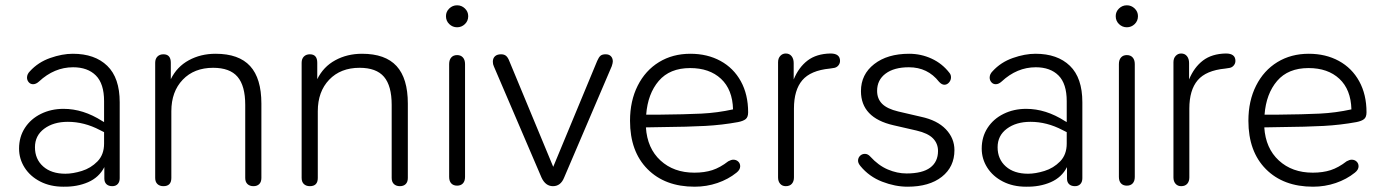

<svg xmlns="http://www.w3.org/2000/svg" viewBox="-20 -697 5224 725"><path d="M52 -136Q52 -180 74 -214Q96 -248 134.5 -267Q173 -286 220 -286Q294 -286 366 -240L373 -236V-315Q373 -381 342 -412Q311 -443 256 -443Q185 -443 127 -389Q116 -379 105 -379Q95 -379 88.5 -386.5Q82 -394 82 -404Q82 -417 93 -428Q124 -462 169.5 -478Q215 -494 255 -494Q338 -494 385 -448.5Q432 -403 432 -311V-24Q432 -10 424.5 -2Q417 6 404 6Q390 6 382 -1.5Q374 -9 374 -23V-66Q354 -27 312.5 -9Q271 9 219 8Q170 8 132 -11.5Q94 -31 73 -64Q52 -97 52 -136ZM227 -41Q255 -41 289 -51.5Q323 -62 348 -87.5Q373 -113 373 -155V-198L357 -206Q298 -237 236 -237Q182 -237 147 -211Q112 -185 112 -141Q112 -96 143 -68.5Q174 -41 227 -41Z M566 -25V-460Q566 -475 574.5 -483.5Q583 -492 597 -492Q625 -492 625 -460V-398Q648 -445 693 -469.5Q738 -494 794 -494Q882 -494 924.5 -447.5Q967 -401 967 -306V-25Q967 -10 959 -2Q951 6 937 6Q923 6 914.5 -2Q906 -10 906 -25V-301Q906 -373 877 -407Q848 -441 785 -441Q713 -441 670 -396Q627 -351 627 -277V-25Q627 6 597 6Q583 6 574.5 -2Q566 -10 566 -25Z M1119 -25V-460Q1119 -475 1127.5 -483.5Q1136 -492 1150 -492Q1178 -492 1178 -460V-398Q1201 -445 1246 -469.5Q1291 -494 1347 -494Q1435 -494 1477.5 -447.5Q1520 -401 1520 -306V-25Q1520 -10 1512 -2Q1504 6 1490 6Q1476 6 1467.5 -2Q1459 -10 1459 -25V-301Q1459 -373 1430 -407Q1401 -441 1338 -441Q1266 -441 1223 -396Q1180 -351 1180 -277V-25Q1180 6 1150 6Q1136 6 1127.5 -2Q1119 -10 1119 -25Z M1676 -29V-455Q1676 -471 1684 -480Q1692 -489 1706 -489Q1720 -489 1728 -480Q1736 -471 1736 -455V-29Q1736 -13 1728 -4.5Q1720 4 1706 4Q1692 4 1684 -4.5Q1676 -13 1676 -29ZM1664 -636Q1664 -653 1676.5 -665Q1689 -677 1706 -677Q1723 -677 1735.5 -665Q1748 -653 1748 -636Q1748 -618 1735.5 -606Q1723 -594 1706 -594Q1689 -594 1676.5 -606Q1664 -618 1664 -636Z M2025 -26 1845 -446Q1841 -454 1841 -464Q1841 -477 1849 -484.5Q1857 -492 1872 -492Q1884 -492 1891 -486Q1898 -480 1903 -467L2069 -67L2235 -467Q2241 -481 2247.5 -486.5Q2254 -492 2267 -492Q2280 -492 2287 -484.5Q2294 -477 2294 -465Q2294 -459 2290 -447L2110 -26Q2097 6 2068 6Q2040 6 2025 -26Z M2359 -241Q2359 -316 2388 -373.5Q2417 -431 2468.5 -462.5Q2520 -494 2587 -494Q2651 -494 2700.5 -467Q2750 -440 2777.5 -390Q2805 -340 2805 -273Q2805 -255 2796 -247.5Q2787 -240 2767 -236Q2707 -225 2643 -221.5Q2579 -218 2475 -217L2419 -216Q2424 -137 2474 -91Q2524 -45 2602 -45Q2640 -45 2669.5 -54.5Q2699 -64 2730 -88Q2741 -94 2749 -94Q2760 -94 2767.5 -87Q2775 -80 2775 -69Q2775 -56 2761 -45Q2730 -20 2689 -6Q2648 8 2603 8Q2491 8 2425 -58.5Q2359 -125 2359 -241ZM2466 -264Q2568 -265 2628.5 -268Q2689 -271 2748 -284Q2746 -359 2702.5 -399.5Q2659 -440 2586 -440Q2509 -440 2467.5 -391.5Q2426 -343 2420 -264Z M2918 -27V-462Q2918 -477 2926.5 -486Q2935 -495 2947 -495Q2961 -495 2969 -485Q2977 -475 2977 -459V-397Q2996 -443 3029.5 -468.5Q3063 -494 3116 -495Q3152 -495 3152 -467Q3152 -457 3145 -449Q3138 -441 3126 -440L3113 -438Q3041 -431 3009.5 -394Q2978 -357 2978 -287V-27Q2978 -12 2970 -3Q2962 6 2947 6Q2934 6 2926 -3Q2918 -12 2918 -27Z M3229 -70Q3220 -81 3220 -90Q3220 -101 3227.5 -108.5Q3235 -116 3246 -116Q3257 -116 3266 -106Q3297 -72 3332.5 -57Q3368 -42 3403 -42Q3463 -42 3492.5 -64Q3522 -86 3522 -127Q3522 -155 3503 -174.5Q3484 -194 3441 -204L3354 -224Q3231 -252 3231 -353Q3231 -416 3281 -455Q3331 -494 3413 -494Q3458 -494 3498 -475.5Q3538 -457 3565 -422Q3571 -415 3571 -405Q3571 -394 3563.5 -385.5Q3556 -377 3546 -377Q3536 -377 3526 -388Q3483 -443 3412 -443Q3356 -443 3324 -419Q3292 -395 3292 -354Q3292 -324 3311 -305Q3330 -286 3372 -276L3458 -256Q3519 -243 3551.5 -209Q3584 -175 3584 -130Q3584 -67 3536.5 -29.5Q3489 8 3407 8Q3360 8 3311 -11Q3262 -30 3229 -70Z M3687 -136Q3687 -180 3709 -214Q3731 -248 3769.5 -267Q3808 -286 3855 -286Q3929 -286 4001 -240L4008 -236V-315Q4008 -381 3977 -412Q3946 -443 3891 -443Q3820 -443 3762 -389Q3751 -379 3740 -379Q3730 -379 3723.5 -386.5Q3717 -394 3717 -404Q3717 -417 3728 -428Q3759 -462 3804.5 -478Q3850 -494 3890 -494Q3973 -494 4020 -448.5Q4067 -403 4067 -311V-24Q4067 -10 4059.5 -2Q4052 6 4039 6Q4025 6 4017 -1.5Q4009 -9 4009 -23V-66Q3989 -27 3947.5 -9Q3906 9 3854 8Q3805 8 3767 -11.5Q3729 -31 3708 -64Q3687 -97 3687 -136ZM3862 -41Q3890 -41 3924 -51.5Q3958 -62 3983 -87.5Q4008 -113 4008 -155V-198L3992 -206Q3933 -237 3871 -237Q3817 -237 3782 -211Q3747 -185 3747 -141Q3747 -96 3778 -68.5Q3809 -41 3862 -41Z M4205 -29V-455Q4205 -471 4213 -480Q4221 -489 4235 -489Q4249 -489 4257 -480Q4265 -471 4265 -455V-29Q4265 -13 4257 -4.5Q4249 4 4235 4Q4221 4 4213 -4.5Q4205 -13 4205 -29ZM4193 -636Q4193 -653 4205.5 -665Q4218 -677 4235 -677Q4252 -677 4264.5 -665Q4277 -653 4277 -636Q4277 -618 4264.5 -606Q4252 -594 4235 -594Q4218 -594 4205.5 -606Q4193 -618 4193 -636Z M4411 -27V-462Q4411 -477 4419.5 -486Q4428 -495 4440 -495Q4454 -495 4462 -485Q4470 -475 4470 -459V-397Q4489 -443 4522.5 -468.5Q4556 -494 4609 -495Q4645 -495 4645 -467Q4645 -457 4638 -449Q4631 -441 4619 -440L4606 -438Q4534 -431 4502.5 -394Q4471 -357 4471 -287V-27Q4471 -12 4463 -3Q4455 6 4440 6Q4427 6 4419 -3Q4411 -12 4411 -27Z M4694 -241Q4694 -316 4723 -373.5Q4752 -431 4803.5 -462.5Q4855 -494 4922 -494Q4986 -494 5035.5 -467Q5085 -440 5112.5 -390Q5140 -340 5140 -273Q5140 -255 5131 -247.5Q5122 -240 5102 -236Q5042 -225 4978 -221.5Q4914 -218 4810 -217L4754 -216Q4759 -137 4809 -91Q4859 -45 4937 -45Q4975 -45 5004.5 -54.5Q5034 -64 5065 -88Q5076 -94 5084 -94Q5095 -94 5102.5 -87Q5110 -80 5110 -69Q5110 -56 5096 -45Q5065 -20 5024 -6Q4983 8 4938 8Q4826 8 4760 -58.5Q4694 -125 4694 -241ZM4801 -264Q4903 -265 4963.5 -268Q5024 -271 5083 -284Q5081 -359 5037.5 -399.5Q4994 -440 4921 -440Q4844 -440 4802.5 -391.5Q4761 -343 4755 -264Z"/></svg>

Font: SN Pro Light
Style: Regular
Weight: 300
Designer: Tobias Whetton
Foundry: Supernotes
Version: Version 1.002